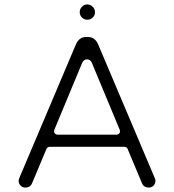

<svg xmlns="http://www.w3.org/2000/svg" viewBox="-20 -856 786 867"><path d="M351 -572 225 -269Q224 -266 224 -261.5Q224 -257 228.5 -252.5Q233 -248 239 -248H507Q513 -248 517.5 -252.5Q522 -257 522 -261.5Q522 -266 521 -269L395 -572Q388 -588 373 -588Q358 -588 351 -572ZM653 -9Q629 -9 621 -29L556 -184Q552 -193 542 -193H204Q203 -193 203 -193Q193 -191 190 -184L125 -29Q117 -9 93 -9Q82 -9 73 -18Q64 -27 64 -40Q64 -43 68 -54L323 -656Q338 -689 368 -689H378Q408 -689 423 -656L678 -54Q682 -44 682 -40Q682 -27 673.5 -18Q665 -9 653 -9ZM374 -836Q388 -836 398.5 -825.5Q409 -815 409 -801Q409 -787 399 -777Q389 -767 374.5 -767Q360 -767 350 -777Q340 -787 340 -801Q340 -815 350 -825.5Q360 -836 374 -836Z"/></svg>

Font: Kurewa Gothic CJK TC Regular
Style: Regular
Weight: 400
Designer: Max Yao
Foundry: Max-Everyday
Version: Version 1.071; ttfautohint (v1.8.3)